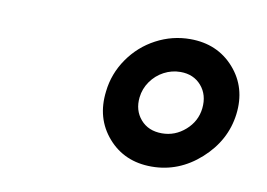

<svg xmlns="http://www.w3.org/2000/svg" viewBox="-43 -821 541 389"><g transform="rotate(10 227.5 -626.0)"><path d="M288 -492Q232 -492 198 -531Q164 -570 171 -626Q175 -663 196.5 -694Q218 -725 251 -742.5Q284 -760 321 -760Q377 -760 411.5 -721Q446 -682 439 -626Q432 -571 388 -531.5Q344 -492 288 -492ZM297 -562Q324 -562 345 -580.5Q366 -599 369 -626Q372 -654 356 -672.5Q340 -691 313 -691Q295 -691 279 -682.5Q263 -674 252.5 -659Q242 -644 240 -626Q237 -599 253 -580.5Q269 -562 297 -562Z"/></g></svg>

Font: Orkney
Style: BoldItalic
Weight: 700
Designer: Samuel Oakes and Alfredo Marco Pradil
Foundry: Alfredo Marco Pradil
Version: 1.0; ttfautohint (v1.5)